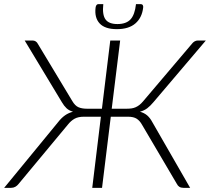

<svg xmlns="http://www.w3.org/2000/svg" viewBox="-39 -902 1008 922"><path d="M0 0ZM117.5 -707.5Q126 -707.5 132.8 -703Q139.5 -698.5 143 -691L308 -417Q321.5 -394 338 -387Q354.5 -380 377 -380H450.5L490.5 -707.5H538L497.5 -380H571.5Q583 -380 593 -381.5Q603 -383 612.2 -387Q621.5 -391 630.8 -398.2Q640 -405.5 649.5 -417L882 -691Q887.5 -698.5 895 -703Q902.5 -707.5 911 -707.5H949.5L698 -411.5Q683 -393.5 668.2 -382.2Q653.5 -371 633 -365.5Q653.5 -360 667.8 -347.8Q682 -335.5 692.5 -315.5L874 0H841.5Q830 0 822.2 -5Q814.5 -10 810.5 -18.5L643 -303Q632.5 -322 617.5 -331.8Q602.5 -341.5 576 -341.5H493L451 0H404L445.5 -341.5H363.5Q336.5 -341.5 319 -331.8Q301.5 -322 286.5 -303L50 -18.5Q43.5 -10 34.5 -5Q25.5 0 14.5 0H-19L240 -315.5Q255.5 -335.5 272.8 -347.8Q290 -360 311.5 -365.5Q292.5 -371 280.5 -382.2Q268.5 -393.5 258 -411.5L79.5 -707.5ZM525 -786.5Q567 -786.5 587.8 -809Q608.5 -831.5 614 -882H638.5Q644 -882 646.8 -877.2Q649.5 -872.5 648.5 -865.5Q643 -817 611.2 -789.5Q579.5 -762 522 -762Q465 -762 439.5 -789.5Q414 -817 420 -865.5Q421 -872.5 424 -877.2Q427 -882 432.5 -882H457Q451.5 -831.5 467.5 -809Q483.5 -786.5 525 -786.5Z"/></svg>

Font: Lato Light
Style: Italic
Weight: 300
Italic angle: -7°
Designer: Lukasz Dziedzic
Foundry: tyPoland Lukasz Dziedzic
Version: Version 2.007; 2014-02-27